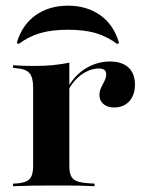

<svg xmlns="http://www.w3.org/2000/svg" viewBox="-20 -643 500 663"><path d="M157.3 -2.4Q121.8 -2.4 93.1 -2Q64.5 -1.6 25 0V-8.9L39.5 -9.7Q70.2 -12.1 82.3 -25Q94.4 -37.9 94.4 -69.4V-208.9H219.4V-69.4Q219.4 -48.4 225 -35.9Q230.6 -23.4 244.8 -17.7Q258.9 -12.1 283.1 -10.5L306.5 -8.9V0Q277.4 -1.6 253.6 -2Q229.8 -2.4 207.3 -2.4Q184.7 -2.4 157.3 -2.4ZM94.4 -208.9V-340.3Q94.4 -375 82.3 -389.9Q70.2 -404.8 37.1 -407.3L25 -408.9V-417.7Q49.2 -416.1 64.5 -415.7Q79.8 -415.3 99.2 -415.3Q133.9 -415.3 162.9 -418.1Q191.9 -421 219.4 -426.6V-417.7V-208.9ZM374.2 -271.8Q351.6 -271.8 337.5 -283.5Q323.4 -295.2 323.4 -314.5Q323.4 -329 329.4 -340.7Q335.5 -352.4 341.1 -364.1Q346.8 -375.8 346.8 -386.3Q346.8 -406.5 321 -406.5Q303.2 -406.5 284.3 -398.4Q265.3 -390.3 248.4 -374.6Q231.5 -358.9 218.5 -337.1L217.7 -346.8Q241.1 -386.3 279 -408.5Q316.9 -430.6 359.7 -430.6Q400.8 -430.6 423.4 -410.1Q446 -389.5 446 -350.8Q446 -314.5 426.2 -293.1Q406.5 -271.8 374.2 -271.8ZM214.5 -623.4Q280.6 -623.4 327 -589.9Q373.4 -556.5 391.1 -494.4L384.7 -491.1Q350 -516.9 310.9 -528.6Q271.8 -540.3 214.5 -540.3Q158.1 -540.3 118.5 -528.6Q79 -516.9 44.4 -491.1L37.9 -494.4Q55.6 -556.5 102.4 -589.9Q149.2 -623.4 214.5 -623.4Z"/></svg>

Font: Playfair 144pt SemiExpanded ExtraBold
Style: Regular
Weight: 800
Width: 6
Designer: Claus Eggers Sørensen
Foundry: Claus Eggers Sørensen
Version: Version 2.203